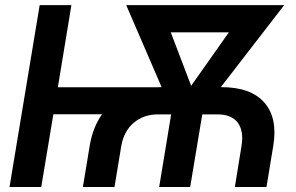

<svg xmlns="http://www.w3.org/2000/svg" viewBox="-20 -748 1183 768"><path d="M311.5 0 338.9 -165.5Q351.1 -238.8 388.2 -291H193.4L145 0H18.1L138.7 -727.5H265.6L211.4 -398.9H606.4Q614.7 -399.4 623.5 -399.4H626.5L484.9 -727.5H1116.7L863.3 -399.4H865.7Q982.9 -399.4 1037.1 -338.1Q1091.3 -276.9 1073.2 -165.5L1045.9 0H919.4L945.8 -162.6Q956.1 -223.1 931.4 -256.8Q906.7 -290.5 849.1 -290.5H789.1L740.7 0H616.7L664.6 -290.5H612.3Q554.7 -290.5 514.9 -256.8Q475.1 -223.1 464.8 -162.6L438 0ZM744.6 -404.8 895.5 -618.7H663.1Z"/></svg>

Font: Inter Display SemiBold
Style: Italic
Weight: 600
Italic angle: -9.39999°
Designer: Rasmus Andersson
Foundry: rsms
Version: Version 4.000;git-a52131595